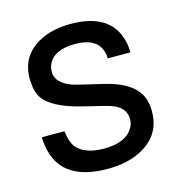

<svg xmlns="http://www.w3.org/2000/svg" viewBox="-89 -619 677 721"><g transform="rotate(-15 250.0 -258.0)"><path d="M438 -377.9H350.1Q347.2 -461.9 245.1 -461.9Q163.1 -461.9 140.1 -413.1Q133.8 -399.9 133.8 -382.8Q133.8 -337.9 200.2 -315.9L231 -308.1L311 -289.1Q429.2 -261.2 452.1 -190.9Q459 -169.9 459 -143.1Q459 -46.9 369.1 -2.9Q316.9 22.9 243.2 22.9Q48.8 22.9 35.2 -139.2L34.2 -155.8H122.1Q127.9 -108.9 146 -88.9Q179.2 -54.2 250 -54.2Q334 -54.2 361.8 -101.1Q372.1 -116.2 372.1 -136.2Q372.1 -182.1 317.9 -201.2Q309.1 -204.1 298.8 -207H297.9L291 -209L212.9 -228Q94.2 -256.8 63 -308.1Q54.2 -324.2 49.8 -345.2L46.9 -378.9Q46.9 -472.2 130.9 -514.2Q180.2 -539.1 248 -539.1Q393.1 -539.1 428.2 -438Q438 -411.1 438 -377.9Z"/></g></svg>

Font: SolaimanLipiNormal
Style: Normal
Weight: 400
Designer: Solaiman Karim
Version: Version 1.6.1 ; ttfautohint (v1.5.65-e2d9)